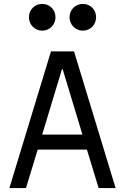

<svg xmlns="http://www.w3.org/2000/svg" viewBox="-20 -963 640 983"><path d="M113 0 173 -197H425L485 0H572L359 -700H241L28 0ZM196 -274 297 -608H301L402 -274ZM128 -875C128 -837 158 -806 196 -806C235 -806 264 -837 264 -875C264 -913 235 -943 196 -943C158 -943 128 -913 128 -875ZM336 -875C336 -837 366 -806 404 -806C443 -806 472 -837 472 -875C472 -913 443 -943 404 -943C366 -943 336 -913 336 -875Z"/></svg>

Font: CommitMono
Style: 400Regular
Weight: 400
Monospace: yes
Designer: Eigil Nikolajsen
Foundry: Eigil Nikolajsen
Version: Version 1.143